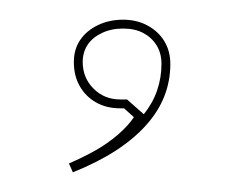

<svg xmlns="http://www.w3.org/2000/svg" viewBox="-20 -95 243 195"><path d="M54 80 50 71Q64 65 76.5 58Q89 51 99.5 42Q110 33 116 24L106 15H102Q88 15 77.5 9Q67 3 61 -7.5Q55 -18 55 -32Q55 -45 61.5 -54.5Q68 -64 79.5 -69.5Q91 -75 105 -75Q119 -75 130 -69Q141 -63 147 -53Q153 -43 153 -30Q153 -13 147 2.5Q141 18 128.5 32Q116 46 97.5 58Q79 70 54 80ZM126 21Q135 10 139.5 -3Q144 -16 144 -30Q144 -41 139 -49Q134 -57 125.5 -61.5Q117 -66 105 -66Q93 -66 83.5 -61.5Q74 -57 69 -49.5Q64 -42 64 -32Q64 -16 75 -5Q86 6 102 6Q104 6 106 6Q108 6 109 6Z"/></svg>

Font: Kalnia Glaze Thin
Style: Regular
Weight: 100
Designer: Frida Medrano
Foundry: Frida Medrano
Version: Version 1.110